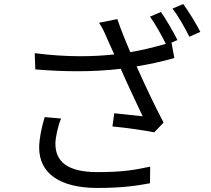

<svg xmlns="http://www.w3.org/2000/svg" viewBox="-20 -881 1040 946"><path d="M200 -304C184 -250 173 -196 173 -153C173 -28 274 45 459 45C590 45 657 33 719 22L720 -60C649 -45 591 -33 460 -33C312 -33 253 -85 253 -173C253 -202 265 -260 281 -297ZM719 -799C745 -763 777 -706 797 -665C738 -648 681 -634 622 -624C600 -676 581 -720 558 -787L468 -769C485 -743 494 -724 510 -686L543 -613C491 -607 435 -604 375 -604C304 -604 229 -609 151 -619L154 -539C226 -533 295 -530 362 -530C436 -530 508 -534 575 -542C605 -472 654 -370 683 -308C650 -312 580 -319 543 -323L534 -258C599 -252 697 -238 740 -229L786 -277C741 -361 688 -476 653 -554C715 -564 779 -578 839 -595L825 -671L854 -684C834 -725 798 -786 773 -822ZM830 -839C859 -801 891 -744 913 -700L967 -724C948 -762 910 -824 883 -861Z"/></svg>

Font: Noto Sans KR Regular
Style: Regular
Weight: 400
Designer: Ryoko NISHIZUKA  (kana & ideographs); Paul D. Hunt (Latin, Greek & Cyrillic); Wenlong ZHANG  (bopomofo); Sandoll Communi
Foundry: Adobe Systems Incorporated
Version: Version 1.004;PS 1.004;hotconv 1.0.82;makeotf.lib2.5.63406